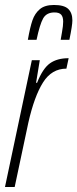

<svg xmlns="http://www.w3.org/2000/svg" viewBox="-21 -752 311 772"><path d="M107 -510H139L124 -419H128Q151 -477 180 -497.5Q209 -518 255 -518L246 -476Q187 -476 152 -420.5Q117 -365 93 -259L38 0H-1ZM270 -670Q270 -650 258 -592H223Q224 -599 228.5 -624Q233 -649 233 -665Q233 -684 225 -693Q217 -702 198 -702Q166 -702 152.5 -678Q139 -654 126 -592H91Q100 -643 109.5 -670.5Q119 -698 139 -715Q159 -732 196 -732Q237 -732 253.5 -716Q270 -700 270 -670Z"/></svg>

Font: Saira Ultra Condensed ExLight
Style: Italic
Weight: 200
Width: 1
Italic angle: -12°
Designer: Hector Gatti with collaboration of the Omnibus-Type team
Foundry: Omnibus-Type
Version: Version 1.001; ttfautohint (v1.8)